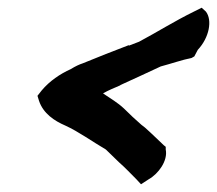

<svg xmlns="http://www.w3.org/2000/svg" viewBox="-20 -506 562 497"><path d="M77 -258 81 -245C92 -212 121 -193 149 -181C184 -165 218 -140 254 -119L288 -86C303 -73 319 -56 333 -42L345 -29L365 -42C390 -56 415 -90 409 -119V-126L404 -130C389 -144 372 -161 355 -176L346 -183C331 -196 316 -210 301 -225C284 -241 266 -251 247 -264L248 -265C260 -272 277 -279 291 -285L292 -286C327 -302 362 -318 396 -334C426 -342 451 -351 476 -356L483 -360L492 -377C522 -409 530 -454 513 -476L502 -486L482 -476C431 -451 387 -423 340 -398L314 -388L313 -389C274 -374 235 -359 194 -342C185 -339 176 -335 163 -327C136 -315 108 -296 88 -272Z"/></svg>

Font: SolarCharger
Style: 1052
Weight: 1000
Designer: Mew Too
Foundry: Cannot Into Space Fonts/KineticPlasma Fonts
Version: Version 1.100